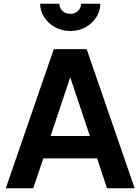

<svg xmlns="http://www.w3.org/2000/svg" viewBox="-20 -1008 752 1028"><path d="M11 0H158L212 -160H500L553 0H701L444 -745H268ZM251 -280 356 -594 461 -280ZM356 -842Q401 -842 437.5 -862Q474 -882 495.5 -915.5Q517 -949 517 -988H414Q414 -965 397.5 -949.5Q381 -934 356 -934Q331 -934 314.5 -949.5Q298 -965 298 -988H195Q195 -949 217 -915.5Q239 -882 275.5 -862Q312 -842 356 -842Z"/></svg>

Font: Plus Jakarta Sans
Style: Bold
Weight: 700
Designer: Gumpita Rahayu
Foundry: Tokotype
Version: Version 2.004; ttfautohint (v1.8.3)